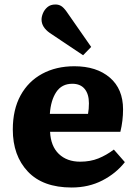

<svg xmlns="http://www.w3.org/2000/svg" viewBox="-20 -821 606 855"><path d="M299 14Q171 14 104 -57Q37 -128 37 -244Q37 -333 71.5 -396Q106 -459 168 -492.5Q230 -526 311 -526Q410 -526 469 -475.5Q528 -425 528 -334Q528 -283 516 -234H203Q206 -170 242 -135.5Q278 -101 337 -101Q382 -101 418 -115.5Q454 -130 487 -155L536 -99Q497 -49 436 -17.5Q375 14 299 14ZM202 -314H372Q376 -335 376 -361Q376 -402 357 -425Q338 -448 302 -448Q255 -448 230.5 -411Q206 -374 202 -314ZM350 -575 202 -674Q165 -700 165 -734Q165 -747 171.5 -762.5Q178 -778 191.5 -789.5Q205 -801 227 -801Q241 -801 252 -794.5Q263 -788 276 -770L386 -612Z"/></svg>

Font: Literata 12pt
Style: Bold
Weight: 700
Designer: Latin by Veronika Burian and Jose Scaglione. Greek by Irene Vlachou. Cyrillic by Vera Evstafieva.
Foundry: TypeTogether
Version: Version 3.002